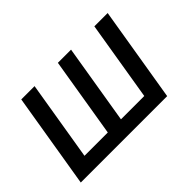

<svg xmlns="http://www.w3.org/2000/svg" viewBox="-95 -755 990 990"><g transform="rotate(-45 400.0 -260.0)"><path d="M29 0 115 -520H212L140 -84H310L382 -520H478L406 -84H576L648 -520H745L659 0Z"/></g></svg>

Font: Iosevka Aile Medium Oblique
Style: Regular
Weight: 500
Italic angle: -9°
Designer: Belleve Invis
Foundry: Belleve Invis
Version: Version 31.1.0; ttfautohint (v1.8.4)